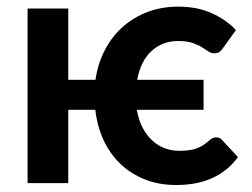

<svg xmlns="http://www.w3.org/2000/svg" viewBox="-20 -538 739 564"><path d="M615.5 -134.5Q619.5 -134.5 623.8 -133Q628 -131.5 631.5 -127.5L679 -76.5Q619 5.5 498 5.5Q447 5.5 405.5 -11Q364 -27.5 333.5 -56.8Q303 -86 284.2 -126.5Q265.5 -167 260 -215.5H180.5V0H61V-513H180.5V-303.5H260.5Q267.5 -351.5 288 -391Q308.5 -430.5 340.2 -458.8Q372 -487 413.2 -502.8Q454.5 -518.5 503.5 -518.5Q559.5 -518.5 602.2 -499.2Q645 -480 673 -449.5L633 -394Q629.5 -388.5 624.2 -385Q619 -381.5 609 -381.5Q600 -381.5 592 -387Q584 -392.5 573.2 -399.2Q562.5 -406 546 -411.8Q529.5 -417.5 503 -417.5Q457 -417.5 425 -388Q393 -358.5 383 -303.5H578V-215.5H382Q387 -186 398.5 -163.8Q410 -141.5 426.5 -126Q443 -110.5 463.2 -102.8Q483.5 -95 506 -95Q521 -95 533.2 -96.5Q545.5 -98 556 -101.5Q566.5 -105 576.2 -111.2Q586 -117.5 596 -126.5Q605 -134.5 615.5 -134.5Z"/></svg>

Font: Lato 2
Style: Bold
Weight: 700
Designer: Lukasz Dziedzic with Adam Twardoch and Botio Nikoltchev
Foundry: tyPoland Lukasz Dziedzic
Version: Version 2.015; 2015-08-06; http://www.latofonts.com/